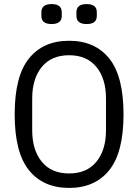

<svg xmlns="http://www.w3.org/2000/svg" viewBox="-20 -910 678 942"><path d="M319 12Q192 12 122 -75Q52 -162 52 -349Q52 -536 122 -623Q192 -710 319 -710Q446 -710 516 -623Q586 -536 586 -349Q586 -162 516 -75Q446 12 319 12ZM319 -59Q406 -59 453 -116.5Q500 -174 500 -271V-427Q500 -524 453 -581.5Q406 -639 319 -639Q232 -639 185 -581.5Q138 -524 138 -427V-271Q138 -174 185 -116.5Q232 -59 319 -59ZM233 -792Q183 -792 183 -832V-850Q183 -890 233 -890Q283 -890 283 -850V-832Q283 -792 233 -792ZM405 -792Q355 -792 355 -832V-850Q355 -890 405 -890Q455 -890 455 -850V-832Q455 -792 405 -792Z"/></svg>

Font: IBM Plex Sans Condensed
Style: Regular
Weight: 400
Width: 3
Designer: Mike Abbink, Paul van der Laan, Pieter van Rosmalen
Foundry: Bold Monday
Version: Version 1.1